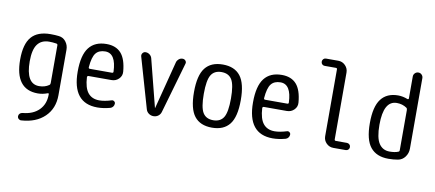

<svg xmlns="http://www.w3.org/2000/svg" viewBox="-82 -1070 3663 1618"><g transform="rotate(10 1750.0 -260.5)"><path d="M275.4 -465.8Q209 -465.8 175.3 -420.4Q141.6 -375 141.6 -275.4Q141.6 -82 254.9 -82Q303.7 -82 338.9 -106.4Q347.7 -112.3 347.7 -124V-448.2Q347.7 -459 335.9 -460.9Q303.7 -465.8 275.4 -465.8ZM254.9 -19.5Q59.6 -19.5 59.6 -275.4Q59.6 -408.2 112.3 -469.2Q165 -530.3 275.4 -530.3Q316.4 -530.3 346.7 -526.4Q383.8 -522.5 406.7 -492.7Q429.7 -462.9 429.7 -424.8V-35.2Q429.7 79.1 356.4 149.9Q283.2 220.7 157.2 228.5Q144.5 229.5 134.8 220.7Q125 211.9 125 198.2Q125 185.5 133.8 176.3Q142.6 167 157.2 165Q247.1 157.2 297.4 106.4Q347.7 55.7 347.7 -25.4V-29.3Q347.7 -39.1 336.9 -35.2Q295.9 -19.5 254.9 -19.5Z M754.9 -466.8Q701.2 -466.8 674.3 -433.1Q647.5 -399.4 640.6 -311.5Q640.6 -299.8 651.4 -299.8H841.8Q852.5 -299.8 852.5 -310.5Q846.7 -466.8 754.9 -466.8ZM769.5 9.8Q554.7 9.8 554.7 -259.8Q554.7 -400.4 605 -465.3Q655.3 -530.3 754.9 -530.3Q835.9 -530.3 879.9 -481Q923.8 -431.6 932.6 -324.2Q935.5 -289.1 910.2 -263.7Q884.8 -238.3 847.7 -238.3H651.4Q640.6 -238.3 639.6 -226.6Q644.5 -134.8 678.7 -93.3Q712.9 -51.8 775.4 -51.8Q819.3 -51.8 878.9 -70.3Q889.6 -74.2 899.9 -66.9Q910.2 -59.6 910.2 -47.9Q910.2 -33.2 901.4 -21.5Q892.6 -9.8 878.9 -5.9Q820.3 9.8 769.5 9.8Z M1183.6 -47.9 1059.6 -478.5Q1055.7 -494.1 1065.4 -506.8Q1075.2 -519.5 1090.8 -519.5Q1109.4 -519.5 1125 -507.8Q1140.6 -496.1 1145.5 -477.5L1249 -71.3Q1249 -70.3 1250 -70.3Q1251 -70.3 1251 -71.3L1356.4 -480.5Q1361.3 -497.1 1375 -508.3Q1388.7 -519.5 1407.2 -519.5Q1422.9 -519.5 1432.6 -507.8Q1442.4 -496.1 1437.5 -481.4L1312.5 -47.9Q1306.6 -26.4 1289.1 -13.2Q1271.5 0 1248.5 0Q1225.6 0 1207.5 -13.2Q1189.5 -26.4 1183.6 -47.9Z M1838.9 -420.9Q1811.5 -465.8 1750 -465.8Q1688.5 -465.8 1661.1 -420.9Q1633.8 -376 1633.8 -259.8Q1633.8 -143.6 1661.1 -98.6Q1688.5 -53.7 1750 -53.7Q1811.5 -53.7 1838.9 -98.6Q1866.2 -143.6 1866.2 -259.8Q1866.2 -376 1838.9 -420.9ZM1900.4 -53.7Q1850.6 9.8 1750 9.8Q1649.4 9.8 1599.6 -53.7Q1549.8 -117.2 1549.8 -260.3Q1549.8 -403.3 1599.6 -466.8Q1649.4 -530.3 1750 -530.3Q1850.6 -530.3 1900.4 -466.8Q1950.2 -403.3 1950.2 -260.3Q1950.2 -117.2 1900.4 -53.7Z M2254.9 -466.8Q2201.2 -466.8 2174.3 -433.1Q2147.5 -399.4 2140.6 -311.5Q2140.6 -299.8 2151.4 -299.8H2341.8Q2352.5 -299.8 2352.5 -310.5Q2346.7 -466.8 2254.9 -466.8ZM2269.5 9.8Q2054.7 9.8 2054.7 -259.8Q2054.7 -400.4 2105 -465.3Q2155.3 -530.3 2254.9 -530.3Q2335.9 -530.3 2379.9 -481Q2423.8 -431.6 2432.6 -324.2Q2435.5 -289.1 2410.2 -263.7Q2384.8 -238.3 2347.7 -238.3H2151.4Q2140.6 -238.3 2139.6 -226.6Q2144.5 -134.8 2178.7 -93.3Q2212.9 -51.8 2275.4 -51.8Q2319.3 -51.8 2378.9 -70.3Q2389.6 -74.2 2399.9 -66.9Q2410.2 -59.6 2410.2 -47.9Q2410.2 -33.2 2401.4 -21.5Q2392.6 -9.8 2378.9 -5.9Q2320.3 9.8 2269.5 9.8Z M2595.7 -668Q2583 -668 2574.2 -676.8Q2565.4 -685.5 2565.4 -698.7Q2565.4 -711.9 2574.2 -721.2Q2583 -730.5 2595.7 -730.5H2702.1Q2737.3 -730.5 2762.2 -705.1Q2787.1 -679.7 2787.1 -644.5V-73.2Q2787.1 -62.5 2797.9 -61.5H2893.6Q2906.2 -61.5 2915.5 -52.7Q2924.8 -43.9 2924.8 -30.8Q2924.8 -17.6 2916 -8.8Q2907.2 0 2893.6 0H2788.1Q2752.9 0 2728 -24.9Q2703.1 -49.8 2703.1 -85V-657.2Q2703.1 -668 2692.4 -668Z M3250 -465.8Q3136.7 -465.8 3136.7 -259.8Q3136.7 -148.4 3168.5 -100.1Q3200.2 -51.8 3259.8 -51.8Q3304.7 -51.8 3333 -63.5Q3342.8 -66.4 3342.8 -78.1V-421.9Q3342.8 -434.6 3335 -440.4Q3297.9 -465.8 3250 -465.8ZM3259.8 9.8Q3158.2 9.8 3106.4 -53.7Q3054.7 -117.2 3054.7 -259.8Q3054.7 -400.4 3104 -465.3Q3153.3 -530.3 3250 -530.3Q3290 -530.3 3332 -513.7Q3335.9 -512.7 3339.4 -514.6Q3342.8 -516.6 3342.8 -521.5V-709Q3342.8 -725.6 3355 -737.8Q3367.2 -750 3384.3 -750Q3401.4 -750 3413.1 -737.8Q3424.8 -725.6 3424.8 -709V-105.5Q3424.8 -66.4 3401.9 -35.2Q3378.9 -3.9 3341.8 2.9Q3303.7 9.8 3259.8 9.8Z"/></g></svg>

Font: Rounded-X Mgen+ 1mn regular
Style: Regular
Weight: 400
Designer: [Source Han Sans]
Ryoko NISHIZUKA  (kana & ideographs); Paul D. Hunt (Latin, Greek & Cyrillic); Wenlong ZHANG  (bopomofo
Version: Version 1.059.20150602